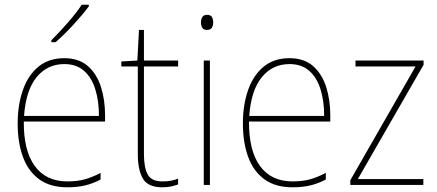

<svg xmlns="http://www.w3.org/2000/svg" viewBox="-20 -785 1853 815"><path d="M253 -538Q315 -538 353 -504.5Q391 -471 408.5 -416Q426 -361 426 -295V-269H81Q80 -146 127.5 -80.5Q175 -15 266 -15Q306 -15 337 -23Q368 -31 407 -51V-23Q375 -6 341.5 2Q308 10 266 10Q192 10 145.5 -24.5Q99 -59 77 -120Q55 -181 55 -261Q55 -338 76.5 -401Q98 -464 142 -501Q186 -538 253 -538ZM253 -513Q181 -513 135.5 -457.5Q90 -402 82 -293H400Q400 -356 384.5 -406Q369 -456 336.5 -484.5Q304 -513 253 -513ZM357 -758Q331 -723 291.5 -680Q252 -637 216 -606H198V-614Q232 -648 268 -689Q304 -730 327 -765H357Z M669 -15Q690 -15 706.5 -18Q723 -21 736 -27V-2Q722 3 706.5 6.5Q691 10 669 10Q608 10 586.5 -27Q565 -64 565 -130V-503H495V-524L563 -528L570 -658H591V-528H736V-503H591V-130Q591 -74 607 -44.5Q623 -15 669 -15Z M859 -722Q875 -722 880 -712Q885 -702 885 -690Q885 -677 879.5 -667.5Q874 -658 858 -658Q844 -658 838.5 -667.5Q833 -677 833 -690Q833 -702 838.5 -712Q844 -722 859 -722ZM871 -528V0H845V-528Z M1209 -538Q1271 -538 1309 -504.5Q1347 -471 1364.5 -416Q1382 -361 1382 -295V-269H1037Q1036 -146 1083.5 -80.5Q1131 -15 1222 -15Q1262 -15 1293 -23Q1324 -31 1363 -51V-23Q1331 -6 1297.5 2Q1264 10 1222 10Q1148 10 1101.5 -24.5Q1055 -59 1033 -120Q1011 -181 1011 -261Q1011 -338 1032.5 -401Q1054 -464 1098 -501Q1142 -538 1209 -538ZM1209 -513Q1137 -513 1091.5 -457.5Q1046 -402 1038 -293H1356Q1356 -356 1340.5 -406Q1325 -456 1292.5 -484.5Q1260 -513 1209 -513Z M1777 0H1467V-20L1744 -503H1489V-528H1778V-510L1499 -25H1777Z"/></svg>

Font: Noto Sans Tamil SemiCondensed Thin
Style: Regular
Weight: 100
Width: 4
Designer: Jelle Bosma - Monotype Design Team
Foundry: Monotype Imaging Inc.
Version: Version 2.004; ttfautohint (v1.8.4.7-5d5b)